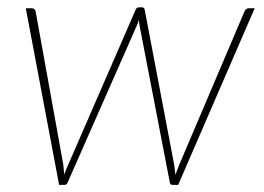

<svg xmlns="http://www.w3.org/2000/svg" viewBox="-20 -516 736 536"><path d="M691 -493 477.5 0H461Q455 0 454 -7L370 -442.5Q369 -447.5 368.5 -452Q368 -456.5 368 -461.5Q366.5 -456.5 365 -452Q363.5 -447.5 361 -442.5L169 -7Q166.5 0 161 0H145L52 -493H68.5Q77 -493 79.5 -484L156.5 -57.5Q157.5 -50 158 -42.8Q158.5 -35.5 159 -28.5Q161.5 -35.5 164.5 -42.8Q167.5 -50 171 -57.5L358.5 -488.5Q361 -495.5 368 -495.5H376.5Q383 -495.5 384 -488.5L466 -57.5Q467 -50 468 -42.8Q469 -35.5 469.5 -28Q472 -35 475 -42Q478 -49 481 -57.5L662.5 -484Q664 -488 667.2 -490.5Q670.5 -493 674.5 -493Z"/></svg>

Font: Lato ExtraLight
Style: Italic
Weight: 275
Italic angle: -7°
Designer: Lukasz Dziedzic with Adam Twardoch and Botio Nikoltchev
Foundry: tyPoland Lukasz Dziedzic
Version: Version 2.015; 2015-08-06; http://www.latofonts.com/